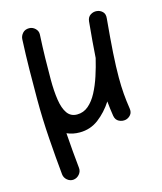

<svg xmlns="http://www.w3.org/2000/svg" viewBox="-119 -621 826 978"><g transform="rotate(-15 294.5 -132.0)"><path d="M522.9 -480.5Q513.2 -376 508.5 -302.7Q503.9 -229.5 503.9 -172.9Q503.9 -126 507.1 -86.7Q510.3 -47.4 516.6 -7.3Q520 13.7 509.3 26.6Q498.5 39.6 482.9 43.5Q464.8 47.4 447.3 38.8Q429.7 30.3 425.8 7.3Q419.4 -33.2 416 -70.8Q383.8 -21 340.1 12.2Q296.4 45.4 240.2 45.4Q203.1 45.4 172.9 31.7Q176.3 81.1 180.4 128.4Q184.6 175.8 189 218.8Q190.9 237.3 178.5 252.2Q166 267.1 147.5 269.5Q128.9 271.5 114 259Q99.1 246.6 97.2 228Q88.4 139.6 81.1 34.4Q73.7 -70.8 73.7 -173.8Q73.7 -251 74.7 -329.3Q75.7 -407.7 79.6 -489.3Q80.6 -506.3 93 -520.3Q105.5 -534.2 127 -534.2Q145.5 -534.2 159.4 -520.8Q173.3 -507.3 172.4 -489.3Q168.9 -423.3 167.7 -366.2Q166.5 -309.1 166.5 -252.9Q166.5 -191.9 173.6 -145.3Q180.7 -98.6 199 -72.5Q217.3 -46.4 251 -46.4Q284.7 -46.4 310.8 -68.6Q336.9 -90.8 356.4 -127.9Q376 -165 390.6 -210Q405.3 -254.9 416 -300.3V-301.3Q418.5 -341.3 422.4 -387.9Q426.3 -434.6 431.6 -489.3Q434.1 -511.2 449.7 -521.2Q465.3 -531.2 482.9 -529.3Q500 -527.8 512.7 -515.6Q525.4 -503.4 522.9 -480.5Z"/></g></svg>

Font: Mikhak Medium
Style: Regular
Weight: 500
Designer: Amin Abedi
Version: Version 3.3